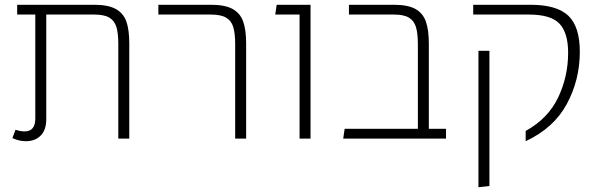

<svg xmlns="http://www.w3.org/2000/svg" viewBox="-20 -581 2513 805"><path d="M522 -399V0H476V-397Q476 -442 468 -468Q460 -494 438.5 -507Q417 -520 375 -520H174V-82Q174 -36 150.5 -12.5Q127 11 88 11Q60 11 32 -2L45 -37Q66 -30 83 -30Q128 -30 128 -84V-520H52V-561H375Q433 -561 465 -543.5Q497 -526 509.5 -491.5Q522 -457 522 -399Z M966 -396Q966 -441 958 -467.5Q950 -494 928 -507Q906 -520 864 -520H644V-561H865Q923 -561 955 -543.5Q987 -526 999.5 -491Q1012 -456 1012 -398V0H966Z M1236 -520H1134L1140 -561H1282V0H1236Z M1850 -41V0H1419L1425 -41H1732V-395Q1732 -441 1724 -467.5Q1716 -494 1694.5 -507Q1673 -520 1632 -520H1443V-561H1631Q1690 -561 1721.5 -543.5Q1753 -526 1765.5 -491Q1778 -456 1778 -396V-41Z M2184 -32Q2278 -84 2320 -172Q2362 -260 2362 -360Q2362 -443 2326 -481.5Q2290 -520 2197 -520H1964V-561H2204Q2315 -561 2363 -515Q2411 -469 2411 -364Q2411 -246 2356.5 -145Q2302 -44 2184 11ZM1986 -368H2032V199L1986 204Z"/></svg>

Font: FiraGO ExtraLight
Style: Regular
Weight: 200
Designer: bBox Type
Foundry: bBox Type GmbH
Version: Version 1.001